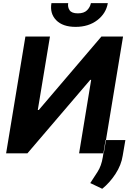

<svg xmlns="http://www.w3.org/2000/svg" viewBox="-20 -955 801 1196"><path d="M138.2 -727.3 18.1 0H150.9L542.2 -457.7H547.9L472.7 0H626.4L746.5 -727.3H611.6L221.5 -269.9H215.4L291.2 -727.3ZM546.2 -935.4H651.6Q640.6 -871.1 586.1 -829.4Q531.6 -787.6 451 -787.6Q370.4 -787.6 329.9 -829.4Q289.4 -871.1 300.4 -935.4H404.8Q400.6 -910.9 413.5 -891.3Q426.5 -871.8 465.2 -871.8Q503.2 -871.8 522.4 -891.2Q541.5 -910.5 546.2 -935.4ZM761 -82.7 744.3 14.9Q735.4 73.2 699.4 128.4Q663.4 183.6 616.8 220.9L542.3 185.4Q564.6 150.9 588.1 114.7Q611.5 78.5 620.4 23.8L637.4 -82.7Z"/></svg>

Font: Inter UI
Style: Bold Italic
Weight: 700
Italic angle: 9.39999°
Designer: Rasmus Andersson
Foundry: rsms
Version: 3.2;8d6f07862